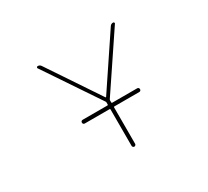

<svg xmlns="http://www.w3.org/2000/svg" viewBox="-143 -981 1286 1187"><g transform="rotate(-30 500.0 -388.0)"><path d="M493.2 -35.2V-295.9Q493.2 -299.8 488.3 -299.8H311.5Q305.7 -299.8 302.2 -303.7Q298.8 -307.6 298.8 -313Q298.8 -318.4 302.2 -322.3Q305.7 -326.2 311.5 -326.2H488.3Q493.2 -326.2 493.2 -330.1V-345.7Q493.2 -349.6 490.2 -353.5L230.5 -740.2Q228.5 -742.2 228.5 -745.1Q228.5 -746.1 229.5 -748Q232.4 -752.9 236.3 -752.9Q252 -752.9 259.8 -740.2L502.9 -377Q503.9 -375 505.9 -375Q507.8 -375 508.8 -377L752 -740.2Q759.8 -752.9 775.4 -752.9Q779.3 -752.9 782.2 -748Q783.2 -746.1 783.2 -745.1Q783.2 -742.2 781.2 -740.2L521.5 -353.5Q518.6 -349.6 518.6 -345.7V-330.1Q518.6 -326.2 523.4 -326.2H701.2Q707 -326.2 710.4 -322.3Q713.9 -318.4 713.9 -313Q713.9 -307.6 710.4 -303.7Q707 -299.8 701.2 -299.8H523.4Q518.6 -299.8 518.6 -295.9V-35.2Q518.6 -30.3 514.6 -26.4Q510.7 -22.5 505.9 -22.5Q501 -22.5 497.1 -26.4Q493.2 -30.3 493.2 -35.2Z"/></g></svg>

Font: Rounded-X Mgen+ 1m thin
Style: Regular
Weight: 100
Designer: [Source Han Sans]
Ryoko NISHIZUKA  (kana & ideographs); Paul D. Hunt (Latin, Greek & Cyrillic); Wenlong ZHANG  (bopomofo
Version: Version 1.059.20150602